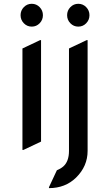

<svg xmlns="http://www.w3.org/2000/svg" viewBox="-20 -767 577 1007"><path d="M349.1 -645Q332 -662.6 332 -687.3Q332 -711.9 349.1 -729.5Q366.2 -747.1 390.6 -747.1Q415 -747.1 432.1 -729.5Q449.2 -711.9 449.2 -687.3Q449.2 -662.6 432.1 -645Q415 -627.4 390.6 -627.4Q366.2 -627.4 349.1 -645ZM236.8 219.7V214.8L278.3 126Q296.9 118.7 311.5 106.4Q341.8 80.1 341.8 24.4V-512.7L434.6 -556.6H439.5V24.4Q439.5 105 378.9 164.6Q322.3 219.7 236.8 219.7ZM105 -645Q87.9 -662.6 87.9 -687.3Q87.9 -711.9 105 -729.5Q122.1 -747.1 146.5 -747.1Q170.9 -747.1 188 -729.5Q205.1 -711.9 205.1 -687.3Q205.1 -662.6 188 -645Q170.9 -627.4 146.5 -627.4Q122.1 -627.4 105 -645ZM97.7 19.5V-512.7L190.4 -556.6H195.3V-24.4L102.5 19.5Z"/></svg>

Font: Nova Round
Style: Book
Weight: 400
Version: Version 2.000